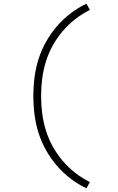

<svg xmlns="http://www.w3.org/2000/svg" viewBox="-20 -861 640 1042"><path d="M449 161Q403 139 362.5 108Q322 77 288.5 38Q255 -1 230 -45.5Q205 -90 189.5 -138.5Q174 -187 167.5 -238Q161 -289 161 -340Q161 -391 167.5 -442Q174 -493 189.5 -541.5Q205 -590 230 -634.5Q255 -679 288.5 -718Q322 -757 362.5 -788Q403 -819 449 -841L468 -807Q425 -786 387.5 -756.5Q350 -727 319.5 -691Q289 -655 266 -613.5Q243 -572 229 -526.5Q215 -481 209 -434Q203 -387 203 -340Q203 -293 209 -246Q215 -199 229 -153.5Q243 -108 266 -66.5Q289 -25 319.5 11Q350 47 387.5 76.5Q425 106 468 127Z"/></svg>

Font: Iosevka Extralight Extended
Style: Regular
Weight: 200
Width: 7
Monospace: yes
Designer: Belleve Invis
Foundry: Belleve Invis
Version: Version 32.5.0; ttfautohint (v1.8.4)